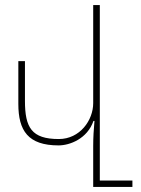

<svg xmlns="http://www.w3.org/2000/svg" viewBox="-20 -734 552 754"><path d="M500 -25H372V-714H346V-329C346 -262 294 -188 211 -188C104 -188 78 -233 78 -338V-494H52V-326C52 -221 90 -163 210 -163C254 -163 323 -189 347 -259H351C348 -226 346 -194 346 -161V0H500Z"/></svg>

Font: Noto Sans Armenian ExtraCondensed Thin
Style: Regular
Weight: 100
Width: 2
Designer: Monotype Design Team
Foundry: Monotype Imaging Inc.
Version: Version 2.008